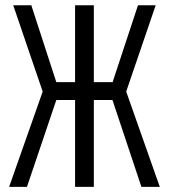

<svg xmlns="http://www.w3.org/2000/svg" viewBox="-20 -725 655 745"><path d="M271.3 -336.9H198.5L84.6 0H15.4L145.6 -369.7L31.3 -704.6H101.5L198.5 -406.2H271.3V-704.6H344.1V-406.2H416.9L515.4 -704.6H584.1L469.7 -369.7L600 0H528.7L416.4 -336.9H344.1V0H271.3Z"/></svg>

Font: Fira Code Light
Style: Regular
Weight: 300
Monospace: yes
Designer: Carrois Corporate, Edenspiekermann AG, Nikita Prokopov
Foundry: Carrois Corporate, Edenspiekermann AG, Nikita Prokopov
Version: Version 6.000; ttfautohint (v1.8.2) -l 8 -r 50 -G 200 -x 14 